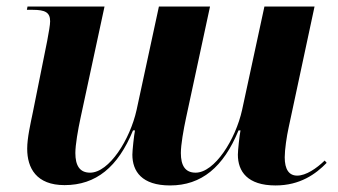

<svg xmlns="http://www.w3.org/2000/svg" viewBox="-20 -556 1033 586"><path d="M821 10C896 10 944 -25 977 -59L971 -66C946 -42 914 -20 887 -20C862 -20 849 -39 849 -76C849 -99 855 -140 861 -167L940 -536H787L719 -221C699 -130 635 -29 577 -29C545 -29 532 -51 532 -89C532 -114 540 -160 548 -197L621 -536H465L397 -221C377 -130 313 -29 255 -29C223 -29 210 -51 210 -89C210 -114 218 -160 226 -197L299 -536H64L62 -526H80C118 -526 133 -518 133 -491C133 -480 129 -458 124 -431L80 -212C73 -178 63 -135 63 -102C63 -43 91 9 177 9C273 9 340 -46 386 -158H392C389 -143 384 -97 384 -84C384 -33 413 10 499 10C595 10 662 -46 708 -158H714C711 -143 706 -97 706 -84C706 -33 735 10 821 10Z"/></svg>

Font: Noto Serif Display
Style: Bold Italic
Weight: 700
Italic angle: -12°
Designer: Monotype Design Team
Foundry: Monotype Imaging Inc.
Version: Version 2.009